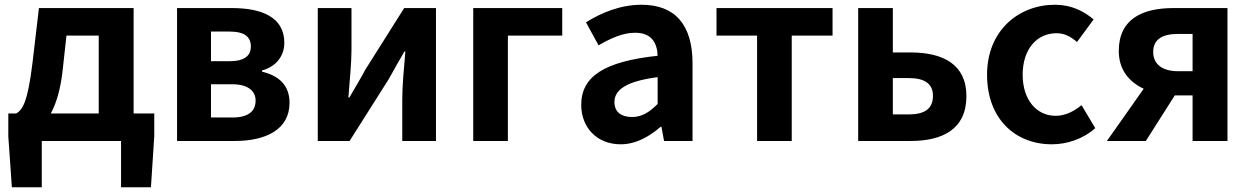

<svg xmlns="http://www.w3.org/2000/svg" viewBox="-20 -594 5270 809"><path d="M15 -20 30 195H156V0H490V195H616L630 -20V-116H543V-560H144L117 -330C97 -166 76 -131 48 -116H15ZM244 -298 260 -444H396V-116H194C217 -158 235 -217 244 -298Z M726 0H970C1098 0 1200 -47 1200 -161C1200 -237 1152 -276 1084 -292V-297C1148 -315 1178 -362 1178 -414C1178 -522 1082 -560 958 -560H726ZM869 -239H958C1026 -239 1057 -210 1057 -170C1057 -127 1028 -99 961 -99H869ZM948 -461C1011 -461 1037 -438 1037 -398C1037 -360 1011 -336 946 -336H869V-461Z M1319 0H1453L1617 -259C1635 -292 1665 -344 1684 -377H1688C1682 -307 1675 -233 1675 -176V0H1817V-560H1683L1519 -300C1502 -267 1471 -216 1452 -183H1448C1453 -252 1461 -327 1461 -383V-560H1319Z M1974 0H2120V-444H2349V-560H1974Z M2595 14C2659 14 2715 -18 2764 -60H2767L2778 0H2898V-327C2898 -489 2825 -574 2683 -574C2595 -574 2515 -541 2449 -500L2502 -403C2554 -433 2604 -456 2656 -456C2725 -456 2749 -414 2751 -359C2526 -335 2429 -272 2429 -152C2429 -57 2495 14 2595 14ZM2643 -101C2600 -101 2569 -120 2569 -164C2569 -214 2615 -251 2751 -269V-156C2716 -121 2685 -101 2643 -101Z M2999 -444H3170V0H3316V-444H3488V-560H2999Z M3817 0C3952 0 4052 -50 4052 -189C4052 -324 3952 -373 3817 -373H3742V-560H3596V0ZM3809 -265C3878 -265 3911 -240 3911 -190C3911 -137 3878 -112 3809 -112H3742V-265Z M4412 14C4474 14 4542 -7 4595 -54L4537 -151C4506 -125 4468 -106 4428 -106C4347 -106 4289 -174 4289 -279C4289 -385 4347 -454 4432 -454C4464 -454 4490 -441 4518 -417L4588 -512C4547 -547 4494 -574 4425 -574C4273 -574 4139 -466 4139 -279C4139 -94 4257 14 4412 14Z M4644 0H4808L4930 -192H5005V0H5152V-560H4924C4795 -560 4694 -515 4694 -379C4694 -299 4739 -248 4799 -220ZM4943 -451H5005V-294H4943C4876 -294 4839 -325 4839 -375C4839 -427 4876 -451 4943 -451Z"/></svg>

Font: Noto Sans KR Bold
Style: Regular
Weight: 700
Designer: Ryoko NISHIZUKA  (kana & ideographs); Paul D. Hunt (Latin, Greek & Cyrillic); Wenlong ZHANG  (bopomofo); Sandoll Communi
Foundry: Adobe Systems Incorporated
Version: Version 1.004;PS 1.004;hotconv 1.0.82;makeotf.lib2.5.63406